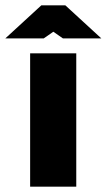

<svg xmlns="http://www.w3.org/2000/svg" viewBox="-73 -700 400 720"><path d="M40 -500V0H213V-500ZM-53 -556H91L127 -581L163 -556H307L172 -680H82Z"/></svg>

Font: LT Wave Black
Style: Regular
Weight: 900
Designer: Daniel Lyons
Version: Version 2.5 (Glyphs App)